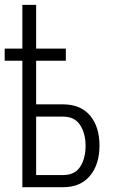

<svg xmlns="http://www.w3.org/2000/svg" viewBox="-25 -782 479 802"><path d="M126 -294.9V-50.8H238.3Q287.1 -50.8 309.6 -85Q332 -119.1 332.5 -171.9Q332.5 -224.6 309.6 -259.8Q286.6 -294.9 238.3 -294.9ZM250 -528.3H126V-346.2H238.3Q312.5 -345.7 351.6 -298.8Q390.6 -252 390.6 -173.8Q390.6 -95.7 351.1 -47.9Q311.5 0 238.3 0H68.4V-528.3H-5.4V-579.1H68.4V-761.7H126V-579.1H250Z"/></svg>

Font: RobotoCondensed-Light
Style: Light
Weight: 300
Designer: Google
Version: Version 1.200311; 2013